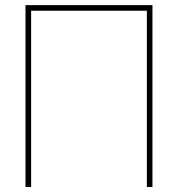

<svg xmlns="http://www.w3.org/2000/svg" viewBox="-20 -748 712 768"><path d="M589.8 -727.5V0H567.4V-705.1H104.5V0H82V-727.5Z"/></svg>

Font: Inter Display Thin
Style: Regular
Weight: 100
Designer: Rasmus Andersson
Foundry: rsms
Version: Version 4.000;git-a52131595